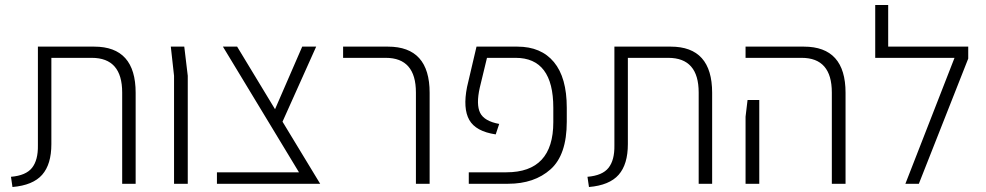

<svg xmlns="http://www.w3.org/2000/svg" viewBox="-20 -737 3953 770"><path d="M30 13 24 -28Q84 -33 108.5 -64Q133 -95 132 -154V-550H358Q524 -550 524 -365V0H470V-366Q470 -505 348 -505H186V-159Q186 -78 149 -36Q112 6 30 13Z M678 0V-433L665 -550H719L733 -433V0Z M1113 -249 1264 0H1207H850V-46H1179L874 -550H931L1083 -299L1192 -550H1248Z M1648 0V-366Q1648 -505 1527 -505H1356V-550H1536Q1703 -550 1703 -365V0Z M1860 0V-46H2011Q2199 -46 2199 -247V-305Q2199 -505 2048 -505H1933L1904 -385Q1889 -318 1905.5 -284.5Q1922 -251 1982 -240L1968 -198Q1888 -210 1862 -256Q1836 -302 1853 -388L1891 -550H2055Q2150 -550 2201.5 -488Q2253 -426 2253 -305V-249Q2253 -116 2188 -58Q2123 0 2018 0Z M2342 13 2336 -28Q2396 -33 2420.5 -64Q2445 -95 2444 -154V-550H2670Q2836 -550 2836 -365V0H2782V-366Q2782 -505 2660 -505H2498V-159Q2498 -78 2461 -36Q2424 6 2342 13Z M3316 0V-366Q3316 -505 3195 -505H2970V-550H3204Q3371 -550 3371 -365V0ZM2970 0V-269L2978 -336H3025V0Z M3542 -550H3863V-502L3665 0H3611L3808 -505H3490V-717H3542Z"/></svg>

Font: Assistant Light
Style: Regular
Weight: 300
Designer: Hebrew By Ben Nathan, Latin by Paul Hunt
Version: Version 2.001;PS 002.001;hotconv 1.0.88;makeotf.lib2.5.64775